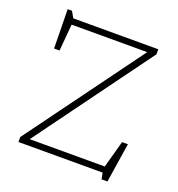

<svg xmlns="http://www.w3.org/2000/svg" viewBox="-139 -856 933 1006"><g transform="rotate(20 328.0 -353.5)"><path d="M585 -707V-679L113 -34H531.5L573 -185H605.5L571.5 35H538.5L532 0H62.5V-27.5L535.5 -673H114L101 -524H70.5L67 -742H91L111 -707Z"/></g></svg>

Font: Newsreader Caption ExtraLight
Style: Regular
Weight: 275
Designer: Hugues Gentile
Foundry: Production Type
Version: Version 1.001